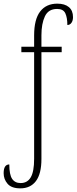

<svg xmlns="http://www.w3.org/2000/svg" viewBox="-27 -792 420 1052"><path d="M84 240Q36 240 14.5 215Q-7 190 -7 157Q-7 109 24 109Q24 165 39.5 188Q55 211 86 211Q123 211 141.5 179.5Q160 148 160 78V-506H90V-536H160V-598Q160 -686 193 -729Q226 -772 287 -772Q328 -772 350.5 -753Q373 -734 373 -698Q373 -679 364.5 -667Q356 -655 342 -655Q342 -695 331 -719Q320 -743 286 -743Q238 -743 219 -702.5Q200 -662 200 -599V-536H311V-506H200V79Q200 160 170 200Q140 240 84 240Z"/></svg>

Font: Noto Serif ExtraCondensed ExtraLight
Style: Regular
Weight: 200
Width: 2
Designer: Monotype Design Team
Foundry: Monotype Imaging Inc.
Version: Version 2.015